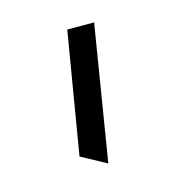

<svg xmlns="http://www.w3.org/2000/svg" viewBox="-54 -819 330 357"><g transform="rotate(-15 110.5 -640.0)"><path d="M113.8 -509.8 65.4 -536.1 104.5 -770H156.2Z"/></g></svg>

Font: Pinar-FD Medium
Style: Regular
Weight: 500
Designer: Amin Abedi
Version: Version 3.000